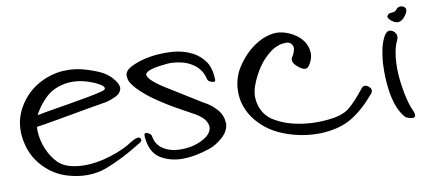

<svg xmlns="http://www.w3.org/2000/svg" viewBox="-51 -645 1826 814"><g transform="rotate(-10 861.5 -238.0)"><path d="M453.1 -379.9Q465.8 -365.2 468.8 -353.5Q472.7 -342.8 468.8 -333Q461.9 -315.4 440.4 -306.6Q418.9 -296.9 401.4 -293Q377.9 -289.1 314.5 -278.3Q252 -266.6 189.5 -255.9Q155.3 -250 126 -245.1Q96.7 -240.2 78.1 -238.3Q69.3 -242.2 73.2 -258.8Q76.2 -274.4 78.1 -280.3Q87.9 -286.1 138.7 -294.9Q189.5 -303.7 250 -313.5Q290 -320.3 327.1 -327.1Q365.2 -334 390.6 -340.8Q399.4 -342.8 403.3 -345.7Q407.2 -349.6 406.2 -353.5Q404.3 -362.3 387.7 -371.1Q371.1 -380.9 359.4 -384.8Q324.2 -398.4 294.9 -401.4Q264.6 -404.3 240.2 -399.4Q193.4 -390.6 162.1 -362.3Q131.8 -334 114.3 -303.7Q103.5 -287.1 98.6 -266.6Q93.8 -247.1 93.8 -225.6Q94.7 -184.6 111.3 -144.5Q127.9 -105.5 154.3 -79.1Q173.8 -61.5 200.2 -53.7Q227.5 -45.9 258.8 -44.9Q317.4 -43.9 378.9 -63.5Q440.4 -83 478.5 -109.4Q509.8 -127.9 517.6 -117.2Q520.5 -113.3 520.5 -109.4Q520.5 -102.5 509.8 -96.7Q432.6 -47.9 355.5 -17.6Q314.5 -2 269.5 -2Q229.5 -2 186.5 -14.6Q129.9 -31.2 87.9 -74.2Q44.9 -118.2 31.2 -175.8Q23.4 -206.1 23.4 -234.4Q23.4 -286.1 47.9 -331.1Q85.9 -399.4 155.3 -431.6Q192.4 -449.2 235.4 -454.1Q249 -455.1 262.7 -455.1Q292 -455.1 322.3 -448.2Q354.5 -440.4 392.6 -424.8Q430.7 -409.2 453.1 -379.9Z M873 -304.7Q873 -294.9 857.4 -299.8Q841.8 -304.7 839.8 -314.5Q835 -335 825.2 -350.6Q814.5 -366.2 800.8 -377Q775.4 -396.5 743.2 -403.3Q710.9 -410.2 686.5 -408.2Q603.5 -401.4 590.8 -382.8Q579.1 -364.3 649.4 -317.4Q712.9 -278.3 762.7 -247.1Q812.5 -215.8 822.3 -210.9Q844.7 -197.3 865.2 -173.8Q884.8 -149.4 885.7 -122.1Q886.7 -119.1 886.7 -117.2Q885.7 -84 857.4 -58.6Q827.1 -31.2 796.9 -21.5Q768.6 -11.7 738.3 -5.9Q708 0 678.7 0Q625 0 583 -26.4Q542 -53.7 537.1 -121.1Q536.1 -139.6 551.8 -132.8Q568.4 -126 568.4 -114.3Q572.3 -92.8 584 -78.1Q595.7 -63.5 613.3 -54.7Q631.8 -45.9 653.3 -42Q675.8 -39.1 698.2 -41Q740.2 -43.9 774.4 -62.5Q809.6 -81.1 814.5 -107.4Q817.4 -125 802.7 -145.5Q787.1 -166 746.1 -186.5Q735.4 -192.4 691.4 -216.8Q647.5 -241.2 601.6 -273.4Q571.3 -294.9 546.9 -318.4Q522.5 -341.8 511.7 -362.3Q506.8 -374 506.8 -384.8Q505.9 -390.6 507.8 -396.5Q512.7 -412.1 535.2 -423.8Q552.7 -432.6 574.2 -439.5Q596.7 -446.3 621.1 -450.2Q651.4 -455.1 684.6 -455.1Q699.2 -455.1 714.8 -454.1Q763.7 -450.2 801.8 -429.7Q833 -413.1 853.5 -382.8Q873 -351.6 873 -304.7Z M1273.4 -293.9Q1258.8 -274.4 1228.5 -299.8Q1198.2 -324.2 1211.9 -344.7Q1219.7 -355.5 1223.6 -371.1Q1228.5 -385.7 1218.8 -398.4Q1210.9 -408.2 1196.3 -408.2Q1181.6 -408.2 1170.9 -405.3Q1142.6 -397.5 1120.1 -377.9Q1096.7 -358.4 1080.1 -335.9Q1052.7 -298.8 1035.2 -251Q1018.6 -203.1 1036.1 -157.2Q1049.8 -123 1079.1 -102.5Q1109.4 -83 1142.6 -72.3Q1182.6 -59.6 1225.6 -55.7Q1268.6 -51.8 1309.6 -55.7Q1375 -60.5 1407.2 -85.9Q1438.5 -111.3 1476.6 -160.2Q1490.2 -178.7 1508.8 -164.1Q1519.5 -156.2 1519.5 -147.5Q1519.5 -139.6 1513.7 -132.8Q1462.9 -72.3 1411.1 -41Q1358.4 -8.8 1278.3 -4.9Q1269.5 -4.9 1261.7 -4.9Q1196.3 -4.9 1129.9 -28.3Q1053.7 -54.7 1007.8 -110.4Q982.4 -139.6 969.7 -177.7Q960 -205.1 960 -238.3Q960 -249 960.9 -259.8Q964.8 -293.9 979.5 -324.2Q995.1 -353.5 1017.6 -378.9Q1039.1 -404.3 1069.3 -424.8Q1099.6 -445.3 1132.8 -453.1Q1147.5 -457 1161.1 -457Q1194.3 -457 1227.5 -439.5Q1275.4 -414.1 1288.1 -372.1Q1293.9 -353.5 1291 -334Q1288.1 -314.5 1273.4 -293.9Z M1639.6 -437.5Q1638.7 -440.4 1638.7 -443.4Q1639.6 -446.3 1641.6 -448.2Q1645.5 -454.1 1650.4 -455.1Q1656.2 -456.1 1661.1 -456.1Q1666 -457 1670.9 -458Q1675.8 -459 1680.7 -464.8Q1685.5 -472.7 1694.3 -474.6Q1697.3 -475.6 1699.2 -475.6Q1705.1 -475.6 1710.9 -473.6Q1722.7 -467.8 1722.7 -458Q1722.7 -451.2 1718.8 -443.4Q1706.1 -422.9 1694.3 -416Q1678.7 -407.2 1663.1 -416Q1647.5 -423.8 1639.6 -437.5ZM1615.2 -367.2Q1630.9 -391.6 1652.3 -377Q1672.9 -361.3 1662.1 -336.9Q1652.3 -317.4 1647.5 -292Q1642.6 -267.6 1641.6 -241.2Q1639.6 -190.4 1648.4 -137.7Q1656.2 -85 1670.9 -44.9Q1671.9 -43 1672.9 -41Q1673.8 -38.1 1674.8 -36.1Q1677.7 -30.3 1679.7 -24.4Q1681.6 -18.6 1681.6 -12.7Q1682.6 -1 1669.9 -1Q1667 -1 1662.1 -2Q1642.6 -5.9 1636.7 -13.7Q1605.5 -49.8 1592.8 -119.1Q1585 -168 1585 -214.8Q1585 -234.4 1585.9 -252.9Q1588.9 -288.1 1595.7 -318.4Q1603.5 -347.7 1615.2 -367.2Z"/></g></svg>

Font: Mrs Husband
Style: Regular
Weight: 400
Version: Version 1.0